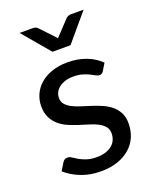

<svg xmlns="http://www.w3.org/2000/svg" viewBox="-137 -796 707 882"><g transform="rotate(-20 217.0 -355.0)"><path d="M32 0ZM367 -421.5Q360 -409.5 347.5 -409.5Q339.5 -409.5 329.8 -415Q320 -420.5 306.5 -427.2Q293 -434 274.2 -439.5Q255.5 -445 230 -445Q208.5 -445 191 -439.5Q173.5 -434 161.2 -424.5Q149 -415 142.2 -402.2Q135.5 -389.5 135.5 -374.5Q135.5 -355.5 146.8 -342.8Q158 -330 176.2 -320.8Q194.5 -311.5 218 -304.2Q241.5 -297 266 -289Q290.5 -281 314 -270.8Q337.5 -260.5 355.8 -245.5Q374 -230.5 385.2 -208.8Q396.5 -187 396.5 -156.5Q396.5 -121 383.8 -91Q371 -61 346.2 -39Q321.5 -17 285.5 -4.5Q249.5 8 202.5 8Q149.5 8 105.8 -9.5Q62 -27 32 -54L54 -90Q58 -97 64 -100.8Q70 -104.5 79 -104.5Q88.5 -104.5 98.5 -97.5Q108.5 -90.5 122.8 -82.2Q137 -74 157.2 -67Q177.5 -60 207.5 -60Q233 -60 251.8 -66.5Q270.5 -73 283 -83.8Q295.5 -94.5 301.5 -109Q307.5 -123.5 307.5 -139.5Q307.5 -160 296.2 -173.5Q285 -187 266.8 -196.5Q248.5 -206 225 -213Q201.5 -220 176.8 -228Q152 -236 128.5 -246.2Q105 -256.5 86.8 -272.5Q68.5 -288.5 57.2 -311.2Q46 -334 46 -367Q46 -396.5 58 -423.5Q70 -450.5 93.2 -471Q116.5 -491.5 150.5 -503.5Q184.5 -515.5 228 -515.5Q278 -515.5 318.8 -499.8Q359.5 -484 388 -456ZM68 -717.5H134Q140 -717.5 145.8 -715.2Q151.5 -713 154.5 -710L217 -644L225.5 -634L234.5 -644L296.5 -710Q300.5 -712.5 306 -715Q311.5 -717.5 317.5 -717.5H381L268.5 -584.5H180.5Z"/></g></svg>

Font: Lato Medium
Style: Regular
Weight: 500
Designer: Lukasz Dziedzic
Foundry: tyPoland Lukasz Dziedzic
Version: Version 2.006; 2014-01-15